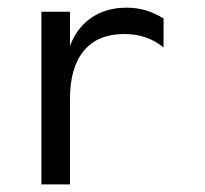

<svg xmlns="http://www.w3.org/2000/svg" viewBox="-20 -485 540 505"><path d="M410.2 -360.4Q386.7 -378.9 361.8 -387.2Q336.9 -395.5 306.6 -395.5Q237.3 -395.5 200.7 -351.6Q164.1 -307.6 164.1 -225.6V0H88.9V-454.1H164.1V-364.3Q182.6 -413.1 221.2 -439Q259.8 -464.8 312.5 -464.8Q340.8 -464.8 364.3 -457.5Q387.7 -450.2 410.2 -436.5Z"/></svg>

Font: BabelStone Coelbren y Beirdd
Style: Regular
Weight: 400
Designer: Andrew West
Foundry: BabelStone
Version: Version 1.00;September 27, 2022